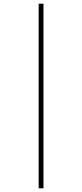

<svg xmlns="http://www.w3.org/2000/svg" viewBox="-20 -852 443 1038"><path d="M189 166H215V-832H189Z"/></svg>

Font: Noto Sans Devanagari Extra Condensed Thin
Style: Regular
Weight: 250
Width: 2
Designer: Monotype Design Team
Foundry: Monotype Imaging Inc.
Version: 1.000